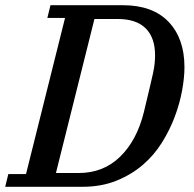

<svg xmlns="http://www.w3.org/2000/svg" viewBox="-46 -718 744 738"><path d="M-14 -49H54L204 -649H136L148 -698H426Q541 -698 602 -634Q663 -570 663 -460Q663 -420 654 -370.5Q645 -321 626 -270Q607 -219 576.5 -170Q546 -121 502 -83.5Q458 -46 400.5 -23Q343 0 270 0H-26ZM169 -53H257Q351 -53 415.5 -115.5Q480 -178 507 -287Q520 -342 528.5 -377Q537 -412 542 -435.5Q547 -459 548.5 -475Q550 -491 550 -506Q550 -573 514 -609Q478 -645 406 -645H317Z"/></svg>

Font: IBM Plex Serif Medm
Style: Italic
Weight: 500
Italic angle: -14°
Designer: Mike Abbink, Paul van der Laan, Pieter van Rosmalen
Foundry: Bold Monday
Version: Version 3.001